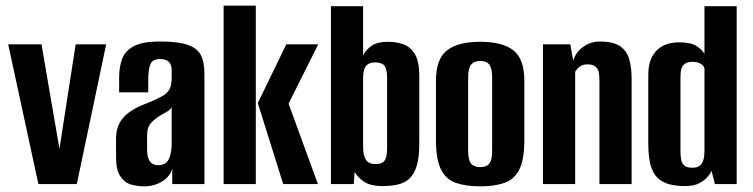

<svg xmlns="http://www.w3.org/2000/svg" viewBox="-20 -652 2667 680"><path d="M116 0 9 -495H127L190 -128H191L248 -495H356L252 0Z M491 8Q465 8 442.5 1Q420 -6 405.5 -28.5Q391 -51 391 -95V-161Q391 -208 418.5 -237.5Q446 -267 505 -288Q536 -301 554 -311Q572 -321 580 -335.5Q588 -350 588 -375V-402Q588 -418 583 -426.5Q578 -435 568.5 -439Q559 -443 547 -443Q521 -443 513 -425.5Q505 -408 505 -367V-325H402V-378Q402 -415 412.5 -443.5Q423 -472 454 -488.5Q485 -505 547 -505Q610 -505 644 -493.5Q678 -482 691 -457.5Q704 -433 704 -391V0H590V-55Q582 -26 553.5 -9Q525 8 491 8ZM540 -67Q567 -67 577.5 -87.5Q588 -108 588 -145V-272Q582 -262 568 -254.5Q554 -247 540 -238Q521 -225 511 -211.5Q501 -198 501 -174V-123Q501 -102 506 -89.5Q511 -77 520 -72Q529 -67 540 -67Z M983 0 893 -287 994 -495H1107L1002 -285L1106 0ZM772 0V-632H886V0Z M1334 7Q1290 7 1266.5 -10.5Q1243 -28 1236 -44L1233 0H1152V-630H1266V-456Q1276 -476 1296.5 -490Q1317 -504 1354 -504Q1385 -504 1410 -494.5Q1435 -485 1450 -459Q1465 -433 1465 -384V-145Q1465 -95 1456 -65Q1447 -35 1430 -19.5Q1413 -4 1389 1.5Q1365 7 1334 7ZM1309 -71Q1326 -71 1335 -76.5Q1344 -82 1347.5 -95.5Q1351 -109 1351 -130V-376Q1351 -408 1341.5 -419.5Q1332 -431 1309 -431Q1286 -431 1276 -418Q1266 -405 1266 -378V-133Q1266 -101 1276 -86Q1286 -71 1309 -71Z M1681 8Q1631 8 1595.5 -4Q1560 -16 1542 -51.5Q1524 -87 1524 -156V-366Q1524 -443 1563 -473.5Q1602 -504 1681 -504Q1760 -504 1798.5 -473.5Q1837 -443 1837 -366V-156Q1837 -87 1819.5 -52Q1802 -17 1767 -4.5Q1732 8 1681 8ZM1681 -60Q1703 -60 1713 -72.5Q1723 -85 1723 -118V-378Q1723 -409 1713.5 -422.5Q1704 -436 1681 -436Q1659 -436 1648.5 -423Q1638 -410 1638 -378V-118Q1638 -85 1648.5 -72.5Q1659 -60 1681 -60Z M1903 0V-495H2000L2010 -437Q2019 -467 2045.5 -486Q2072 -505 2104 -505Q2152 -505 2176 -488.5Q2200 -472 2208.5 -442.5Q2217 -413 2217 -373V0H2103V-366Q2103 -378 2102 -388.5Q2101 -399 2096.5 -407Q2092 -415 2084 -419.5Q2076 -424 2060 -424Q2048 -424 2039 -419.5Q2030 -415 2025 -409Q2020 -403 2017 -398V0Z M2406 7Q2374 7 2350 0.5Q2326 -6 2309 -22Q2292 -38 2284 -68Q2276 -98 2276 -145V-386Q2276 -419 2285 -441Q2294 -463 2309 -476.5Q2324 -490 2343.5 -496Q2363 -502 2386 -502Q2426 -502 2446 -489.5Q2466 -477 2475 -461V-630H2589V0H2512L2500 -47Q2496 -37 2485 -24.5Q2474 -12 2455.5 -2.5Q2437 7 2406 7ZM2432 -58Q2447 -58 2455.5 -63.5Q2464 -69 2468.5 -78.5Q2473 -88 2474 -100Q2475 -112 2475 -126V-410Q2474 -415 2469.5 -420Q2465 -425 2456 -429Q2447 -433 2433 -433Q2418 -433 2409.5 -428.5Q2401 -424 2396.5 -416Q2392 -408 2391 -397.5Q2390 -387 2390 -374V-117Q2390 -100 2392.5 -86.5Q2395 -73 2404 -65.5Q2413 -58 2432 -58Z"/></svg>

Font: Alumni Sans
Style: Bold
Weight: 700
Designer: Robert E. Leuschke
Foundry: Robert E. Leuschke
Version: Version 1.018